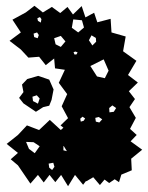

<svg xmlns="http://www.w3.org/2000/svg" viewBox="-20 -614 511 663"><path d="M42 -43 17 -64 42 -86 3 -117 42 -148 73 -181 115 -165 152 -200 190 -165 199 -173 189 -181 215 -206 193 -247 212 -289 183 -328 204 -373 170 -378 167 -412 138 -389 115 -418 78 -415 52 -443 13 -473 52 -502 23 -546 69 -571 99 -594 128 -571 159 -590 188 -569 213 -590 232 -564 262 -593 275 -554 305 -570 316 -537 362 -549 365 -502 414 -488 405 -437 451 -404 422 -355 456 -329 425 -299 446 -272 427 -244 449 -207 429 -169 452 -148 431 -126 471 -97 433 -66 435 -26 399 -11 391 15 376 5 357 18 341 6 325 25 302 -2 278 12 277 11 267 24 239 -10 215 29 191 -10 171 15 151 -10 131 16 111 -10 85 20ZM123 -548 118 -555 109 -551 111 -542 121 -536ZM263 -544 233 -547 228 -518 250 -502 270 -519ZM114 -493 108 -502 96 -498 98 -486 110 -482ZM311 -483 296 -492 287 -475 299 -457 312 -470ZM206 -471 190 -490 167 -482 172 -461 190 -452ZM248 -433 241 -436 234 -434 237 -426H244ZM355 -370 338 -409 292 -386 315 -350 342 -344ZM368 -250 357 -241 358 -226 373 -228 381 -241ZM274 -205 265 -211 257 -204 259 -194 269 -197ZM333 -202 321 -210 309 -207 311 -194 323 -191ZM117 -109 96 -123 70 -124 80 -100 100 -85ZM199 -95 211 -92 200 -110 199 -109ZM164 -52 148 -49 150 -35 160 -27 168 -38ZM61 -257 46 -276 61 -296 56 -322 74 -341 112 -352 150 -339 165 -305 158 -269 150 -249 129 -244 104 -228ZM107 -285 92 -280 94 -265 111 -256 117 -274Z"/></svg>

Font: Rubik Gemstones
Style: Regular
Weight: 400
Designer: Hubert and Fischer, NaN
Foundry: Hubert and Fischer, NaN
Version: Version 2.200